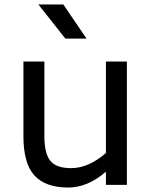

<svg xmlns="http://www.w3.org/2000/svg" viewBox="-20 -829 679 861"><path d="M85 0ZM549 -553V0H455V-59Q373 12 286 12Q184 12 134.5 -42Q85 -96 85 -219V-553H179V-219Q179 -141 205.5 -108Q232 -75 299 -75Q377 -75 455 -143V-553ZM152 -809H264L368 -656H273Z"/></svg>

Font: Biryani
Style: Regular
Weight: 400
Designer: Dan Reynolds and Mathieu Reguer
Foundry: Dan Reynolds and Mathieu Reguer
Version: Version 1.004; ttfautohint (v1.1) -l 5 -r 5 -G 72 -x 0 -D la